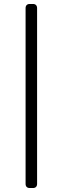

<svg xmlns="http://www.w3.org/2000/svg" viewBox="-20 -864 317 968"><path d="M146 84H130Q120 84 114.5 78.5Q109 73 109 63V-823Q109 -833 114.5 -838.5Q120 -844 130 -844H146Q156 -844 161.5 -838.5Q167 -833 167 -823V63Q167 73 161.5 78.5Q156 84 146 84Z"/></svg>

Font: Shippori Mincho B1 SemiBold
Style: Regular
Weight: 600
Designer: FONTDASU
Foundry: FONTDASU / Google Inc. / but / Adobe
Version: Version 3.110; ttfautohint (v1.8.3)